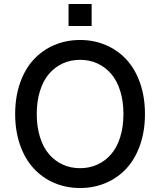

<svg xmlns="http://www.w3.org/2000/svg" viewBox="-20 -939 808 969"><path d="M326 -918.7H442.5V-807.9H326ZM384.2 9.9Q313.6 9.9 253.4 -16Q193.2 -41.9 149.5 -89.5Q105.8 -137.1 81.1 -207.6Q56.5 -278.1 56.5 -363.6Q56.5 -449.2 81.1 -519.9Q105.8 -590.6 149.5 -638Q193.2 -685.4 253.4 -711.3Q313.6 -737.2 384.2 -737.2Q454.5 -737.2 514.7 -711.3Q574.9 -685.4 618.6 -638Q662.3 -590.6 687 -519.9Q711.6 -449.2 711.6 -363.6Q711.6 -278.1 687 -207.4Q662.3 -136.7 618.6 -89.3Q574.9 -41.9 514.7 -16Q454.5 9.9 384.2 9.9ZM586.5 -246.4Q603 -298.7 603 -363.6Q603 -428.6 586.5 -480.8Q570 -533 540.5 -566.9Q511 -600.9 471.2 -619Q431.5 -637.1 384.2 -637.1Q337 -637.1 297.1 -619Q257.1 -600.9 227.8 -566.9Q198.5 -533 182 -480.8Q165.5 -428.6 165.5 -363.6Q165.5 -298.7 182 -246.4Q198.5 -194.2 227.8 -160.3Q257.1 -126.4 297.1 -108.3Q337 -90.2 384.2 -90.2Q431.5 -90.2 471.2 -108.3Q511 -126.4 540.5 -160.3Q570 -194.2 586.5 -246.4Z"/></svg>

Font: TID UI Medium
Style: Regular
Weight: 500
Designer: The TID Project Authors
Foundry: Bakken & Bæck
Version: Version 1.001;hotconv 1.0.109;makeotfexe 2.5.65596